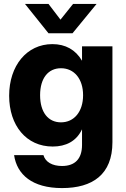

<svg xmlns="http://www.w3.org/2000/svg" viewBox="-20 -753 645 984"><path d="M297.9 210.9C454.1 210.9 556.2 141.6 556.2 -24.4V-515.6H400.4V-442.4H399.9C367.2 -498 315.4 -526.9 248.5 -526.9C117.2 -526.9 26.9 -416.5 26.9 -262.2C26.9 -109.9 114.7 -2 250 -2C317.4 -2 371.1 -28.8 399.9 -89.4H400.4V-10.3C400.4 61 364.3 97.7 297.9 97.7C247.6 97.7 212.4 77.1 202.6 42H52.2C66.9 141.6 145 210.9 297.9 210.9ZM292.5 -126C227.1 -126 185.5 -177.2 185.5 -265.1C185.5 -352.5 227.1 -403.3 292.5 -403.3C359.9 -403.3 405.8 -349.1 405.8 -265.1C405.8 -180.7 359.9 -126 292.5 -126ZM228.5 -732.9H108.4V-732.4L228.5 -582.5H351.6L474.6 -732.4V-732.9H354.5L290 -652.3Z"/></svg>

Font: Raveo Display
Style: Bold
Weight: 700
Designer: Jakub Foglar, Rasmus Andersson (Inter)
Foundry: Jakubfoglar.com
Version: Version 1.100;Glyphs 3.2.3 (3260)